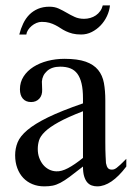

<svg xmlns="http://www.w3.org/2000/svg" viewBox="-20 -676 484 705"><path d="M443.8 -64.5Q388.7 8.3 336.9 8.3Q326.2 8.3 316.7 4.9Q307.1 1.5 300 -6.8Q293 -15.1 288.8 -29.1Q284.7 -43 284.7 -64.5Q255.4 -41.5 236.1 -27.1Q216.8 -12.7 201.9 -4.9Q187 2.9 173.6 5.6Q160.2 8.3 142.6 8.3Q118.7 8.3 99.1 0.2Q79.6 -7.8 65.4 -22.7Q51.3 -37.6 43.5 -58.8Q35.6 -80.1 35.6 -106Q35.6 -130.9 44.7 -153.3Q53.7 -175.8 80.6 -198.5Q107.4 -221.2 156.2 -245.1Q205.1 -269 284.7 -296.4V-314.9Q284.7 -347.2 279.5 -369.1Q274.4 -391.1 264.2 -405Q253.9 -418.9 238.3 -425Q222.7 -431.2 201.2 -431.2Q170.4 -431.2 152.8 -415.3Q135.3 -399.4 133.8 -376.5L134.8 -347.2Q135.7 -326.2 124.3 -313.7Q112.8 -301.3 94.2 -301.3Q74.7 -301.3 64 -313.7Q53.2 -326.2 53.2 -348.1Q53.2 -374.5 66.7 -395.3Q80.1 -416 102.8 -430.4Q125.5 -444.8 155 -452.4Q184.6 -460 216.8 -460Q265.1 -460 294.7 -449.5Q324.2 -439 340.3 -419.2Q356.4 -399.4 361.6 -371.1Q366.7 -342.8 366.7 -307.6V-155.3Q366.7 -124 367.7 -104Q368.7 -84 369.1 -77.1Q371.6 -64 376.5 -58.6Q381.3 -53.2 390.6 -53.2Q395 -53.2 398.9 -54.4Q402.8 -55.7 408.2 -59.6Q413.6 -63.5 421.9 -71.3Q430.2 -79.1 443.8 -92.8ZM284.7 -267.6Q228 -245.6 195.1 -227.3Q162.1 -209 145 -192.4Q127.9 -175.8 123.3 -160.4Q118.7 -145 118.7 -128.9Q118.7 -111.3 124 -96.7Q129.4 -82 138.4 -71Q147.5 -60.1 159.9 -53.7Q172.4 -47.4 186.5 -46.9Q205.6 -45.9 229.7 -58.6Q253.9 -71.3 284.7 -96.2ZM383.8 -656.2Q381.8 -636.2 372.8 -616.9Q363.8 -597.7 349.6 -582.8Q335.4 -567.9 317.1 -558.6Q298.8 -549.3 277.8 -549.3Q259.8 -549.3 246.3 -552.7Q232.9 -556.2 222.2 -561.3Q211.4 -566.4 202.4 -572.5Q193.4 -578.6 183.3 -583.7Q173.3 -588.9 161.4 -592.3Q149.4 -595.7 133.3 -595.7Q123.5 -595.7 113.8 -591.6Q104 -587.4 96.2 -580.8Q88.4 -574.2 83 -565.9Q77.6 -557.6 76.7 -549.3H50.8Q56.2 -570.8 65.2 -589.6Q74.2 -608.4 87.6 -622.1Q101.1 -635.7 119.6 -643.6Q138.2 -651.4 161.6 -651.4Q180.7 -651.4 195.6 -644.5Q210.4 -637.7 224.9 -629.2Q239.3 -620.6 254.4 -613.8Q269.5 -606.9 288.6 -606.9Q300.3 -606.9 311.5 -610.1Q322.8 -613.3 332 -619.6Q341.3 -626 347.9 -635.3Q354.5 -644.5 357.4 -656.2Z"/></svg>

Font: Doulos SIL APac
Style: Regular
Weight: 400
Designer: Walt Agee, Victor Gaultney, Peter Martin, Debbi Hosken, Becca Hirsbrunner
Foundry: SIL International
Version: Version 5.000